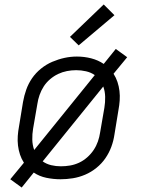

<svg xmlns="http://www.w3.org/2000/svg" viewBox="-20 -794 640 859"><path d="M77 45 26 8 87 -66Q76 -83 69.5 -102.5Q63 -122 60.5 -143Q58 -164 59.5 -185.5Q61 -207 65 -228L83 -338Q88 -366 97.5 -393Q107 -420 123.5 -444Q140 -468 163.5 -487Q187 -506 214 -517.5Q241 -529 268.5 -535Q296 -541 324 -541Q357 -541 388 -533Q419 -525 444 -508L498 -575L549 -538L488 -464Q499 -447 505.5 -427.5Q512 -408 514.5 -387Q517 -366 515.5 -344.5Q514 -323 510 -302L492 -192Q488 -164 478 -137Q468 -110 451.5 -86Q435 -62 411.5 -43Q388 -24 361 -12.5Q334 -1 306 3.5Q278 8 251 8Q219 8 187.5 1.5Q156 -5 131 -22ZM133 -123 404 -458Q387 -470 365 -475Q343 -480 321 -480Q300 -480 279.5 -476Q259 -472 240 -463Q221 -454 204 -439.5Q187 -425 175.5 -407Q164 -389 157 -369Q150 -349 147 -328L128 -218Q124 -194 124.5 -169.5Q125 -145 133 -123ZM252 -50Q273 -50 293.5 -53.5Q314 -57 333.5 -66Q353 -75 370 -90Q387 -105 399 -123Q411 -141 418 -161Q425 -181 428 -202L447 -312Q451 -336 450.5 -360.5Q450 -385 442 -407L171 -72Q188 -60 209 -55Q230 -50 252 -50ZM332 -591 293 -629 444 -774 492 -726Z"/></svg>

Font: Iosevka Curly LtExObl
Style: Regular
Weight: 300
Width: 7
Italic angle: -9°
Monospace: yes
Designer: Belleve Invis
Foundry: Belleve Invis
Version: Version 11.1.0; ttfautohint (v1.8.3)